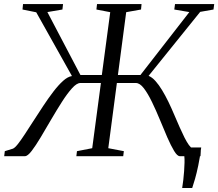

<svg xmlns="http://www.w3.org/2000/svg" viewBox="-42 -763 1066 938"><path d="M848 155.5Q851 137.5 853.5 116Q856 94.5 857.5 72.8Q859 51 859.5 32Q860 13 858.5 0L813 -42.5H941Q934.5 8 926.5 46Q918.5 84 910.8 110.8Q903 137.5 897 155.5ZM-21.5 0 -18.5 -24.5 20.5 -36.5Q30 -40 44.8 -58.5Q59.5 -77 78.5 -106Q97.5 -135 119 -168.5Q143.5 -206.5 168.8 -244.8Q194 -283 218.5 -315Q243 -347 266 -367.8Q289 -388.5 309.5 -391.5L135 -703L68 -716.5L70.5 -743H266L263 -716.5L189.5 -704L351 -396.5H455.5L496.5 -703.5L429 -716.5L432 -743H649.5L647 -716.5L574.5 -703.5L534 -396.5H644L883 -704L809.5 -716.5L813 -743H1004.5L1001 -716.5L936 -705L684 -392.5Q701 -385.5 717.2 -367.5Q733.5 -349.5 749.5 -323.2Q765.5 -297 780.8 -265.5Q796 -234 810.5 -199.5Q823.5 -169 835.8 -141.2Q848 -113.5 859.2 -91.2Q870.5 -69 880.5 -55Q890.5 -41 898.5 -38L939 -26.5L937.5 0H836.5Q824 0 808.5 -25.8Q793 -51.5 775.2 -92.2Q757.5 -133 738.8 -178.8Q720 -224.5 700.2 -265.2Q680.5 -306 660.8 -331.8Q641 -357.5 622 -357.5H529L487 -39L563 -24.5L560 0H331L334 -24.5L408.5 -39L451 -357.5H350.5Q333 -357.5 309.8 -331.8Q286.5 -306 260.5 -265.2Q234.5 -224.5 207.8 -178.8Q181 -133 156.8 -92.2Q132.5 -51.5 112.8 -25.8Q93 0 80 0Z"/></svg>

Font: Merriweather 96pt Light
Style: Italic
Weight: 300
Italic angle: -7.8°
Version: Version 2.101